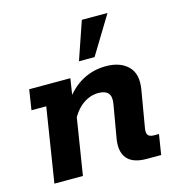

<svg xmlns="http://www.w3.org/2000/svg" viewBox="-95 -703 729 786"><g transform="rotate(-15 269.0 -309.5)"><path d="M39.8 0 89.5 -314.5H26.9L40.2 -400H214.6L195.4 -276.2L188.1 -311.1Q222.4 -360.8 268 -385.4Q313.7 -410 366.7 -410Q427.9 -410 461.1 -377.1Q494.2 -344.3 483.2 -279.3L457 -125.7Q453 -104.5 459.4 -95Q465.8 -85.5 485.4 -85.5H505.9L492.3 0H431.6Q372.5 0 348.3 -29.3Q324 -58.6 333.8 -114.4L357.5 -251.6Q363 -283.2 350.6 -297.6Q338.1 -311.9 309.7 -311.9Q274.6 -311.9 243.6 -290.1Q212.6 -268.3 189.9 -222.8L206.2 -286L160.7 0ZM266.6 -457.8 321.8 -618.6H430.6L332.7 -457.8Z"/></g></svg>

Font: Rokkitt SemiBold
Style: Italic
Weight: 600
Italic angle: -9°
Designer: Vernon Adams
Foundry: Vernon Adams
Version: Version 3.103